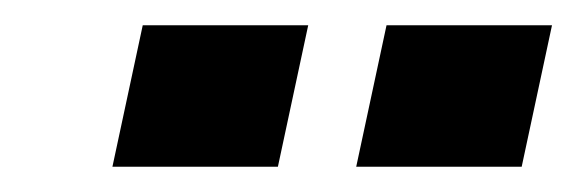

<svg xmlns="http://www.w3.org/2000/svg" viewBox="-20 -711 457 152"><path d="M262 -579 286 -691H417L393 -579ZM69 -579 93 -691H224L200 -579Z"/></svg>

Font: Saira SemiCondensed ExtraBold
Style: Italic
Weight: 800
Width: 4
Italic angle: -12°
Designer: Hector Gatti with collaboration of the Omnibus-Type team
Foundry: Omnibus-Type
Version: Version 1.101